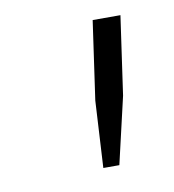

<svg xmlns="http://www.w3.org/2000/svg" viewBox="-45 -727 320 354"><g transform="rotate(-10 115.0 -550.0)"><path d="M181 -539 152 -414H122L129 -539L150 -686H202Z"/></g></svg>

Font: Chivo Thin Italic
Style: Regular
Weight: 100
Italic angle: -8.05°
Designer: Hector Gatti
Foundry: Omnibus-Type
Version: Version 1.007